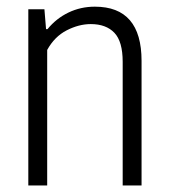

<svg xmlns="http://www.w3.org/2000/svg" viewBox="-20 -570 518 590"><path d="M67 -541.5H116.5L121.5 -480.5H126Q153 -513.5 190.5 -531.5Q228 -549.5 271.5 -549.5Q415 -549.5 415 -383V0H357V-380Q357 -442.5 331.5 -469.2Q306 -496 259 -496Q222.5 -496 185 -476.8Q147.5 -457.5 125 -416.5V0H67Z"/></svg>

Font: Encode Sans Condensed Light
Style: Regular
Weight: 300
Width: 3
Designer: Multiple Designers
Foundry: Impallari Type
Version: Version 2.000